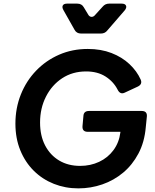

<svg xmlns="http://www.w3.org/2000/svg" viewBox="-20 -1027 854 1059"><path d="M412 12Q340 12 277 -13Q214 -38 166.5 -85Q119 -132 92 -198Q65 -264 65 -345Q65 -431 95 -506Q125 -581 179.5 -637.5Q234 -694 306.5 -725.5Q379 -757 464 -757Q537 -757 595 -734.5Q653 -712 694 -673.5Q735 -635 756 -588Q767 -562 739 -549L668 -516Q643 -504 629 -532Q606 -577 562 -605Q518 -633 455 -633Q380 -633 323 -595.5Q266 -558 233.5 -494Q201 -430 201 -351Q201 -278 229 -224.5Q257 -171 306.5 -141.5Q356 -112 422 -112Q479 -112 527 -134.5Q575 -157 606 -199Q637 -241 644 -297V-300H464Q433 -300 435 -331L440 -386Q441 -415 471 -415H761Q793 -415 790 -384L784 -325Q777 -243 743.5 -180Q710 -117 659 -74.5Q608 -32 544.5 -10Q481 12 412 12ZM427 -842Q402 -842 391 -863L330 -971Q321 -987 326.5 -997Q332 -1007 350 -1007H406Q431 -1007 442 -987L465 -949Q472 -935 484 -934Q496 -933 506 -946L546 -990Q560 -1007 582 -1007H651Q670 -1007 675 -996Q680 -985 668 -970L572 -859Q559 -842 536 -842Z"/></svg>

Font: Pitagon Sans Text Bold
Style: Italic
Weight: 700
Italic angle: -8°
Designer: Travis Tran
Foundry: Pitagon
Version: Version 1.001; ttfautohint (v1.8.4.7-5d5b);gftools[0.9.26]